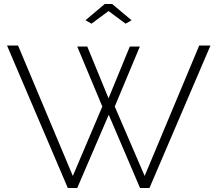

<svg xmlns="http://www.w3.org/2000/svg" viewBox="-20 -937 1083 957"><path d="M406 -836 502 -917H539L636 -836L606 -819L521 -882L436 -819ZM365 -705H415L521 -447L627 -705H677L552 -406L701 -60L973 -710H1029L725 0H678L522 -365L365 0H318L15 -710H70L343 -60L490 -406Z"/></svg>

Font: Raleway-v4020 Light
Style: Regular
Weight: 300
Designer: Matt McInerney, Pablo Impallari, Rodrigo Fuenzalida
Foundry: Matt McInerney, Pablo Impallari, Rodrigo Fuenzalida
Version: Version 4.020;PS 004.020;hotconv 1.0.88;makeotf.lib2.5.64775